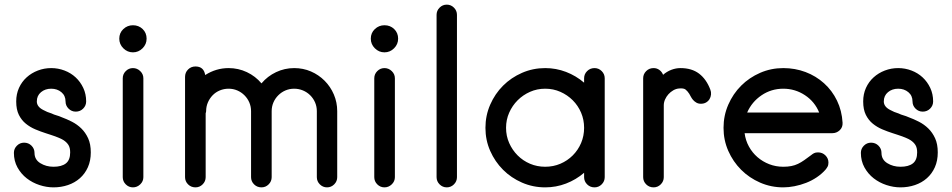

<svg xmlns="http://www.w3.org/2000/svg" viewBox="-20 -794 4109 829"><path d="M211 15Q181 15 150.5 5Q120 -5 95.5 -24Q71 -43 55.5 -71Q40 -99 40 -134Q40 -152 53 -165Q66 -178 84 -178Q103 -178 116 -165Q129 -152 129 -134Q129 -105 154 -89.5Q179 -74 211 -74Q246 -74 264.5 -88.5Q283 -103 283 -136Q283 -156 275.5 -168Q268 -180 254 -189Q246 -194 237.5 -197.5Q229 -201 219 -205Q209 -209 198.5 -212Q188 -215 177 -219Q155 -226 132.5 -235.5Q110 -245 91.5 -260Q73 -275 61.5 -298Q50 -321 50 -356Q50 -388 62 -414.5Q74 -441 95 -460Q116 -479 143.5 -489.5Q171 -500 201 -500Q231 -500 258.5 -489.5Q286 -479 306.5 -460Q327 -441 339.5 -414.5Q352 -388 352 -356Q352 -338 339 -325Q326 -312 307 -312Q289 -312 276 -325Q263 -338 263 -356Q263 -381 245 -396Q227 -411 201 -411Q175 -411 157 -396Q139 -381 139 -356Q139 -333 167 -319Q183 -310 203 -304Q213 -299 224 -296Q235 -293 246 -288Q268 -280 290.5 -268.5Q313 -257 331 -239.5Q349 -222 360.5 -197Q372 -172 372 -136Q372 -100 359.5 -72Q347 -44 325 -24.5Q303 -5 273.5 5Q244 15 211 15Z M554 -568Q530 -568 512.5 -585.5Q495 -603 495 -627Q495 -652 512.5 -668.5Q530 -685 554 -685Q579 -685 596 -668.5Q613 -652 613 -627Q613 -603 595.5 -585.5Q578 -568 554 -568ZM554 15Q536 15 523 2Q510 -11 510 -29V-456Q510 -474 523 -487Q536 -500 554 -500Q572 -500 585.5 -487Q599 -474 599 -456V-29Q599 -11 585.5 2Q572 15 554 15Z M866 -470Q913 -500 967 -500Q1009 -500 1046 -482.5Q1083 -465 1109 -434Q1135 -465 1172 -482.5Q1209 -500 1250 -500Q1289 -500 1322.5 -485.5Q1356 -471 1381.5 -445.5Q1407 -420 1421.5 -386Q1436 -352 1436 -314V-29Q1436 -11 1423 2Q1410 15 1392 15Q1374 15 1361 2Q1348 -11 1348 -29V-314Q1348 -334 1340.5 -351.5Q1333 -369 1319.5 -382.5Q1306 -396 1288 -403.5Q1270 -411 1250 -411Q1230 -411 1212.5 -403.5Q1195 -396 1181.5 -382.5Q1168 -369 1160.5 -351.5Q1153 -334 1153 -314V-29Q1153 -11 1140 2Q1127 15 1109 15Q1090 15 1077 2Q1064 -11 1064 -29V-314Q1064 -334 1056.5 -351.5Q1049 -369 1035.5 -382.5Q1022 -396 1004.5 -403.5Q987 -411 967 -411Q947 -411 929 -403.5Q911 -396 898 -382.5Q885 -369 877.5 -351.5Q870 -334 870 -314Q870 -311 868 -305V-29Q868 -11 855 2Q842 15 824 15Q805 15 792 2Q779 -11 779 -29V-462Q779 -481 792 -494Q805 -507 824 -507Q860 -507 866 -470Z M1640 -568Q1616 -568 1598.5 -585.5Q1581 -603 1581 -627Q1581 -652 1598.5 -668.5Q1616 -685 1640 -685Q1665 -685 1682 -668.5Q1699 -652 1699 -627Q1699 -603 1681.5 -585.5Q1664 -568 1640 -568ZM1640 15Q1622 15 1609 2Q1596 -11 1596 -29V-456Q1596 -474 1609 -487Q1622 -500 1640 -500Q1658 -500 1671.5 -487Q1685 -474 1685 -456V-29Q1685 -11 1671.5 2Q1658 15 1640 15Z M1909 15Q1891 15 1878 2Q1865 -11 1865 -29V-730Q1865 -748 1878 -761Q1891 -774 1909 -774Q1927 -774 1940 -761Q1953 -748 1953 -730V-29Q1953 -11 1940 2Q1927 15 1909 15Z M2547 15Q2528 15 2515 2Q2502 -11 2502 -29V-48Q2467 -18 2424 -1.5Q2381 15 2334 15Q2281 15 2234 -5.5Q2187 -26 2152 -61Q2117 -96 2096.5 -142.5Q2076 -189 2076 -242Q2076 -295 2096.5 -342Q2117 -389 2152 -424Q2187 -459 2234 -479.5Q2281 -500 2334 -500Q2381 -500 2424 -483.5Q2467 -467 2502 -437V-456Q2502 -474 2515 -487Q2528 -500 2547 -500Q2565 -500 2578 -487Q2591 -474 2591 -456V-29Q2591 -11 2578 2Q2565 15 2547 15ZM2334 -411Q2299 -411 2268.5 -397.5Q2238 -384 2215 -361Q2192 -338 2178.5 -307.5Q2165 -277 2165 -242Q2165 -207 2178.5 -176.5Q2192 -146 2215 -123Q2238 -100 2268.5 -87Q2299 -74 2334 -74Q2369 -74 2399.5 -87Q2430 -100 2453 -123Q2476 -146 2489 -176.5Q2502 -207 2502 -242Q2502 -277 2489 -307.5Q2476 -338 2453 -361Q2430 -384 2399.5 -397.5Q2369 -411 2334 -411Z M2843 -471Q2859 -485 2878.5 -492.5Q2898 -500 2918 -500Q2967 -500 2998.5 -476Q3030 -452 3047 -407Q3051 -397 3050 -386Q3049 -375 3043.5 -366Q3038 -357 3028.5 -351.5Q3019 -346 3006 -346Q2995 -346 2986.5 -351Q2978 -356 2972 -363Q2967 -369 2963.5 -375.5Q2960 -382 2956 -389Q2949 -400 2940.5 -407Q2932 -414 2912 -412Q2899 -411 2887 -404Q2875 -397 2866 -387Q2857 -377 2851.5 -364.5Q2846 -352 2846 -339V-29Q2846 -11 2833 2Q2820 15 2802 15Q2783 15 2770 2Q2757 -11 2757 -29V-456Q2757 -474 2770 -487Q2783 -500 2802 -500Q2816 -500 2827 -492Q2838 -484 2843 -471Z M3574 -219H3195Q3199 -188 3213.5 -161.5Q3228 -135 3250.5 -115.5Q3273 -96 3301.5 -85Q3330 -74 3362 -74Q3381 -74 3396.5 -77Q3412 -80 3425.5 -86.5Q3439 -93 3452.5 -102.5Q3466 -112 3482 -124Q3488 -129 3494.5 -132.5Q3501 -136 3512 -136Q3531 -136 3544 -123Q3557 -110 3557 -92Q3557 -81 3553 -74Q3549 -67 3544 -61Q3528 -43 3506.5 -28.5Q3485 -14 3460.5 -4.5Q3436 5 3410.5 10Q3385 15 3362 15Q3309 15 3262 -5.5Q3215 -26 3180 -61Q3145 -96 3124.5 -142.5Q3104 -189 3104 -242Q3104 -295 3124.5 -342Q3145 -389 3180 -424Q3215 -459 3262 -479.5Q3309 -500 3362 -500Q3413 -500 3458 -483Q3503 -466 3538 -434.5Q3573 -403 3594 -359.5Q3615 -316 3618 -264Q3619 -244 3605.5 -231.5Q3592 -219 3574 -219ZM3362 -411Q3310 -411 3268 -382.5Q3226 -354 3206 -308H3517Q3498 -355 3455.5 -383Q3413 -411 3362 -411Z M3868 15Q3838 15 3807.5 5Q3777 -5 3752.5 -24Q3728 -43 3712.5 -71Q3697 -99 3697 -134Q3697 -152 3710 -165Q3723 -178 3741 -178Q3760 -178 3773 -165Q3786 -152 3786 -134Q3786 -105 3811 -89.5Q3836 -74 3868 -74Q3903 -74 3921.5 -88.5Q3940 -103 3940 -136Q3940 -156 3932.5 -168Q3925 -180 3911 -189Q3903 -194 3894.5 -197.5Q3886 -201 3876 -205Q3866 -209 3855.5 -212Q3845 -215 3834 -219Q3812 -226 3789.5 -235.5Q3767 -245 3748.5 -260Q3730 -275 3718.5 -298Q3707 -321 3707 -356Q3707 -388 3719 -414.5Q3731 -441 3752 -460Q3773 -479 3800.5 -489.5Q3828 -500 3858 -500Q3888 -500 3915.5 -489.5Q3943 -479 3963.5 -460Q3984 -441 3996.5 -414.5Q4009 -388 4009 -356Q4009 -338 3996 -325Q3983 -312 3964 -312Q3946 -312 3933 -325Q3920 -338 3920 -356Q3920 -381 3902 -396Q3884 -411 3858 -411Q3832 -411 3814 -396Q3796 -381 3796 -356Q3796 -333 3824 -319Q3840 -310 3860 -304Q3870 -299 3881 -296Q3892 -293 3903 -288Q3925 -280 3947.5 -268.5Q3970 -257 3988 -239.5Q4006 -222 4017.5 -197Q4029 -172 4029 -136Q4029 -100 4016.5 -72Q4004 -44 3982 -24.5Q3960 -5 3930.5 5Q3901 15 3868 15Z"/></svg>

Font: Hanken
Style: Book
Weight: 400
Designer: Alfredo Marco Pradil
Foundry: Hanken Design Co.
Version: Version 2.06 2014